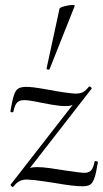

<svg xmlns="http://www.w3.org/2000/svg" viewBox="-20 -743 413 771"><path d="M364 -96Q367 -96 370.5 -94.5Q374 -93 373 -91Q366 -47 359 -27.5Q352 -8 342 -1.5Q332 5 311 5Q275 5 201 -8Q193 -9 155 -15Q117 -21 88 -22Q71 -22 59 -16Q47 -10 33 7L32 8Q29 8 25 4Q21 0 23 -2L272 -322Q263 -317 242 -317Q219 -317 186 -323Q153 -329 148 -330Q97 -341 77 -341Q58 -341 48.5 -331Q39 -321 34 -296Q34 -292 28 -292Q21 -292 22 -298Q30 -345 37 -364Q44 -383 56 -389Q68 -395 95 -394Q113 -393 140.5 -388.5Q168 -384 179 -382Q241 -370 282 -367Q300 -367 312 -372.5Q324 -378 337 -395L339 -396Q342 -396 345.5 -392.5Q349 -389 348 -387L100 -68Q109 -72 129 -72Q149 -72 179 -68Q209 -64 238 -59Q304 -49 319 -49Q337 -49 346 -59Q355 -69 360 -95Q361 -96 364 -96ZM175 -463Q172 -463 169 -465Q166 -467 167 -468L219 -708Q220 -713 239 -718Q258 -723 271 -723Q281 -723 280 -719L179 -465Q177 -463 175 -463Z"/></svg>

Font: Cormorant Upright
Style: Regular
Weight: 400
Designer: Christian Thalmann (Catharsis Fonts)
Foundry: Catharsis Fonts
Version: Version 3.302